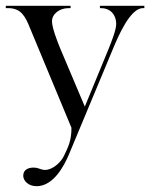

<svg xmlns="http://www.w3.org/2000/svg" viewBox="-25 -441 517 661"><path d="M264 0ZM267 -74 349 -273C359 -298 375 -338 375 -358C375 -392 353 -413 324 -413H319V-421H472V-413H467C423 -413 382 -316 364 -273L213 89C196 130 159 200 101 200C71 200 55 180 55 164C55 141 76 136 90 136C109 136 115 144 130 144C157 144 185 117 195 96C210 65 221 43 221 -1L78 -345C63 -381 50 -413 3 -413H-5V-421H218V-413H211C180 -413 154 -393 154 -368C154 -345 173 -297 182 -275Z"/></svg>

Font: Open Baskerville 0.0.53
Style: Normal
Weight: 400
Designer: Isaac Moore, James Puckett, Rob Mientjes
Foundry: The Open Baskerville Project
Version: 0.0.53 (g939f078)